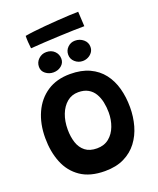

<svg xmlns="http://www.w3.org/2000/svg" viewBox="-186 -1140 1049 1275"><g transform="rotate(-20 338.5 -502.0)"><path d="M332 25.5Q227.5 25.5 161.2 -19.5Q95 -64.5 63.8 -142Q32.5 -219.5 32.5 -316.5Q32.5 -416.5 67.8 -494Q103 -571.5 169.8 -615.8Q236.5 -660 332 -660Q411.5 -660 468.5 -633.5Q525.5 -607 561.8 -560Q598 -513 615 -451Q632 -389 632 -317Q632 -249.5 614.8 -188Q597.5 -126.5 561.2 -78.5Q525 -30.5 468.2 -2.5Q411.5 25.5 332 25.5ZM333.5 -134.5Q384.5 -134.5 418.8 -162.5Q453 -190.5 470 -235.8Q487 -281 487 -332.5Q487 -370.5 479.5 -405.8Q472 -441 455.5 -468.5Q439 -496 411 -512Q383 -528 342 -528Q295.5 -528 262 -500Q228.5 -472 210.2 -424.8Q192 -377.5 192 -319Q192 -267 205.8 -225.2Q219.5 -183.5 250.8 -159Q282 -134.5 333.5 -134.5ZM234 -707.5Q203.5 -707.5 179.2 -726Q155 -744.5 155 -774.5Q155 -807 178.2 -829Q201.5 -851 233.5 -851Q269 -851 291.2 -829Q313.5 -807 313.5 -775Q313.5 -745.5 290 -726.5Q266.5 -707.5 234 -707.5ZM443 -712Q411.5 -712 388.2 -732.8Q365 -753.5 365 -784Q365 -815 386.8 -836Q408.5 -857 438.5 -857Q472.5 -857 497.2 -836.2Q522 -815.5 522 -783.5Q522 -762 510.5 -746Q499 -730 481 -721Q463 -712 443 -712ZM530.5 -926Q502 -926 455.5 -924.8Q409 -923.5 354 -921Q299 -918.5 244.8 -915.5Q190.5 -912.5 148 -909Q145 -932 143.5 -954.5Q142 -977 142.5 -998.5Q165.5 -1003 203.8 -1007.5Q242 -1012 287.2 -1016Q332.5 -1020 378 -1023Q423.5 -1026 462.2 -1028Q501 -1030 525 -1030Z"/></g></svg>

Font: Grandstander Thin
Style: Bold
Weight: 700
Version: Version 1.200